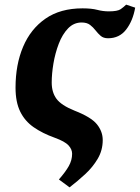

<svg xmlns="http://www.w3.org/2000/svg" viewBox="-20 -585 603 828"><path d="M280 223 234 189Q262 157 276.5 131.5Q291 106 291 78Q291 59 275.5 42Q260 25 216 9Q163 -10 125 -36.5Q87 -63 67 -104Q47 -145 47 -207Q47 -306 79.5 -383Q112 -460 176 -504.5Q240 -549 336 -549Q375 -549 399.5 -542.5Q424 -536 449 -536Q487 -536 500.5 -545.5Q514 -555 524 -565L563 -552Q553 -495 524 -457.5Q495 -420 446 -420Q426 -420 414 -430.5Q402 -441 392 -454Q382 -467 368.5 -477.5Q355 -488 332 -488Q298 -488 273.5 -462.5Q249 -437 233.5 -396.5Q218 -356 210.5 -311.5Q203 -267 203 -229Q203 -187 223.5 -159Q244 -131 301 -108Q373 -80 398 -49Q423 -18 423 19Q423 63 401.5 99.5Q380 136 347.5 166Q315 196 280 223Z"/></svg>

Font: Noto Serif
Style: Bold Italic
Weight: 700
Italic angle: -12°
Designer: Monotype Design Team
Foundry: Monotype Imaging Inc.
Version: Version 2.013